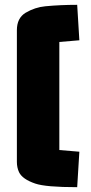

<svg xmlns="http://www.w3.org/2000/svg" viewBox="-20 -630 379 796"><path d="M50 41V-505Q50 -555 86 -577Q125 -600 168 -604Q231 -610 300 -610L309 -463Q306 -463 226 -456V-8L309 -1L300 146Q169 146 126 131Q73 113 59 84Q50 65 50 41Z"/></svg>

Font: Myanmar Thuriya
Style: Regular
Weight: 400
Designer: Danh Hong
Foundry: Google Inc.
Version: Version 2.00 November 23, 2015